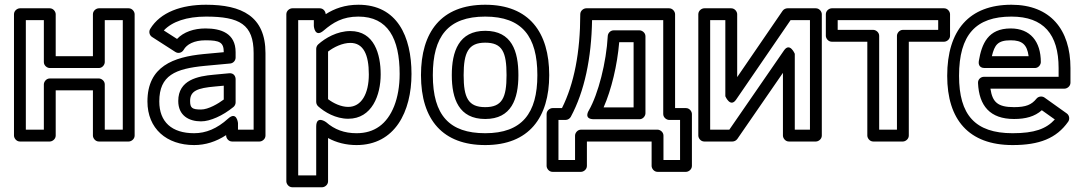

<svg xmlns="http://www.w3.org/2000/svg" viewBox="-20 -572 4554 810"><path d="M498 -25H422V-216C422 -231.1 407.7 -241 397 -241H190C174.9 -241 165 -226.7 165 -216V-25H89V-487H165V-310C165 -294.9 179.3 -285 190 -285H397C412.1 -285 422 -299.3 422 -310V-487H498ZM523 25C533.7 25 548 15.1 548 0V-512C548 -522.7 538.1 -537 523 -537H397C386.3 -537 372 -527.1 372 -512V-335H215V-512C215 -522.7 205.1 -537 190 -537H64C53.3 -537 39 -527.1 39 -512V0C39 10.7 48.9 25 64 25H190C200.7 25 215 15.1 215 0V-191H372V0C372 10.7 381.9 25 397 25Z M849 -502C990.8 -502 1050 -469.1 1050 -348V-25H984V-53C984 -53 978.9 -104.8 942.2 -71.5C895.7 -29.3 848.6 -10 799 -10C704.4 -10 652 -57.9 652 -144C652 -254.5 719.9 -282.1 843.4 -294.1L951.3 -304.1C964.3 -305.3 974 -316.8 974 -329V-352C974 -431.9 911.9 -452 847 -452C798 -452 754.4 -437 726.9 -407.7L671.1 -443.5C706.1 -480.9 768 -502 849 -502ZM849 -552C746.2 -552 656.7 -521.1 613.6 -449.9C606.8 -438.7 610.1 -423.3 621.5 -416L719.5 -353C733.3 -344.1 748.5 -350.5 754.8 -361.8C767.7 -384.8 798.8 -402 847 -402C907.1 -402 924 -393.4 924 -351.8L838.6 -343.9C712.2 -331.6 602 -292.4 602 -144C602 -29.1 683 40 799 40C846.4 40 891.3 25.9 934 -2V0C934 10.7 943.9 25 959 25H1075C1085.7 25 1100 15.1 1100 0V-348C1100 -503.2 1000.4 -552 849 -552ZM732 -146C732 -84.4 777.1 -60 828 -60C848.5 -60 870.2 -66.1 894.1 -76.6C918.4 -87.3 941.9 -102.1 964.8 -120.6C970.6 -125.3 974 -132.7 974 -140V-238C974 -248.7 967.2 -264.8 946.7 -262.9L882.7 -256.9C814.3 -250.9 732 -234.7 732 -146ZM828 -110C790.5 -110 782 -116.6 782 -146C782 -188.9 813.2 -200.6 887.3 -207.1L924 -210.5V-152.2C901.3 -135.1 859.2 -110 828 -110Z M1492 -502C1616.2 -502 1666 -409.7 1666 -260C1666 -156 1633.1 -76.1 1580 -38.4C1553.6 -19.6 1522.3 -10 1484 -10C1432.7 -10 1391 -25.5 1355.6 -56.7C1355.6 -56.7 1314 -87.4 1314 -38V168H1238V-487H1304V-462C1304 -462 1307.8 -410.9 1345.3 -443C1385.4 -477.4 1425.8 -502 1492 -502ZM1716 -260C1716 -418.1 1655.7 -552 1492 -552C1435 -552 1390.6 -535.6 1354.1 -512.2C1353 -525.4 1343.3 -537 1329 -537H1213C1202.3 -537 1188 -527.1 1188 -512V193C1188 203.7 1197.9 218 1213 218H1339C1349.7 218 1364 208.1 1364 193V10.3C1399 29.7 1440 40 1484 40C1646.5 40 1716 -101.3 1716 -260ZM1449 -71C1549.6 -71 1586 -171.2 1586 -258C1586 -343.7 1558.9 -441 1458 -441C1402.4 -441 1351.6 -411.3 1322.1 -384.5C1316.9 -379.7 1314 -372.3 1314 -366V-142C1314 -134.8 1317.5 -127.7 1322.3 -123.4C1349.4 -99 1396.1 -71 1449 -71ZM1449 -121C1418.6 -121 1386.4 -136.5 1364 -153.7V-354.4C1387.7 -373 1424.7 -391 1458 -391C1512.8 -391 1536 -342.3 1536 -258C1536 -176.8 1504.9 -121 1449 -121Z M2027 -502C2183.2 -502 2247 -417.6 2247 -255C2247 -94.2 2182.4 -10 2027 -10C1876.6 -10 1806 -85 1806 -255C1806 -418.1 1869.8 -502 2027 -502ZM2027 -552C1840.4 -552 1756 -435.8 1756 -255C1756 -65 1849.4 40 2027 40C2211.7 40 2297 -76.2 2297 -255C2297 -435.2 2212.8 -552 2027 -552ZM2027 -70C2137.6 -70 2167 -154.6 2167 -255C2167 -356.3 2139.1 -442 2027 -442C1915.7 -442 1886 -354.9 1886 -255C1886 -154.6 1916 -70 2027 -70ZM2027 -120C1955.2 -120 1936 -159.7 1936 -255C1936 -350.4 1955.7 -392 2027 -392C2099.1 -392 2117 -352.4 2117 -255C2117 -159.3 2098.1 -120 2027 -120Z M2388 -79.1C2445.9 -186.7 2475 -326.2 2477.8 -487H2778V-91C2778 -75.9 2792.3 -66 2803 -66H2849V103H2779V0C2779 -15.1 2764.7 -25 2754 -25H2431C2415.9 -25 2406 -10.7 2406 0V103H2336V-66H2366C2375.4 -66 2384.1 -71.9 2388 -79.1ZM2350.8 -116H2311C2300.3 -116 2286 -106.1 2286 -91V128C2286 138.7 2295.9 153 2311 153H2431C2441.7 153 2456 143.1 2456 128V25H2729V128C2729 138.7 2738.9 153 2754 153H2874C2884.7 153 2899 143.1 2899 128V-91C2899 -101.7 2889.1 -116 2874 -116H2828V-512C2828 -522.7 2818.1 -537 2803 -537H2453C2442.3 -537 2428 -527.1 2428 -512C2428 -352.1 2402.1 -218.3 2350.8 -116ZM2544 -420.3C2538.1 -309.1 2503.9 -175.3 2464.3 -106.4C2464.3 -106.4 2439.3 -69 2486 -69H2678C2693.1 -69 2703 -83.3 2703 -94V-419C2703 -434.1 2688.7 -444 2678 -444H2569C2555.3 -444 2544.7 -432.3 2544 -420.3ZM2592.3 -394H2653V-119H2526.5C2559.4 -193.6 2584.2 -297 2592.3 -394Z M3056.9 -25H2976V-487H3040V-166C3040 -166 3061 -115.9 3085.6 -151.9L3315.2 -487H3397V-25H3333V-345C3333 -345 3312.2 -395.2 3287.4 -359.2ZM3070 25C3077.4 25 3085.8 21.1 3090.6 14.2L3283 -264.7V0C3283 10.7 3292.9 25 3308 25H3422C3432.7 25 3447 15.1 3447 0V-512C3447 -522.7 3437.1 -537 3422 -537H3302C3294.6 -537 3286.1 -533 3281.4 -526.1L3090 -246.7V-512C3090 -522.7 3080.1 -537 3065 -537H2951C2940.3 -537 2926 -527.1 2926 -512V0C2926 10.7 2935.9 25 2951 25Z M3938 -446H3789C3773.9 -446 3764 -431.7 3764 -421V-25H3689V-421C3689 -436.1 3674.7 -446 3664 -446H3514V-487H3938ZM3963 -396C3973.7 -396 3988 -405.9 3988 -421V-512C3988 -522.7 3978.1 -537 3963 -537H3489C3478.3 -537 3464 -527.1 3464 -512V-421C3464 -410.3 3473.9 -396 3489 -396H3639V0C3639 10.7 3648.9 25 3664 25H3789C3799.7 25 3814 15.1 3814 0V-396Z M4247 -502C4382.5 -502 4446 -427.4 4446 -285V-248H4131C4117.9 -248 4105.3 -237.5 4106 -221.9C4110.3 -125.5 4156.7 -70 4258 -70C4306.9 -70 4345.1 -80.3 4375.2 -107L4430 -68C4393.4 -28.2 4344.1 -10 4252 -10C4093.4 -10 4026 -87.6 4026 -252C4026 -425.7 4096.9 -502 4247 -502ZM4247 -552C4069.1 -552 3976 -444.9 3976 -252C3976 -67.5 4066.6 40 4252 40C4364.9 40 4437 11.6 4486.4 -58.6C4493.5 -68.6 4492.1 -85.1 4480.5 -93.4L4386.5 -160.4C4377 -167.1 4361.2 -166.4 4352.6 -155.7C4332.2 -130.5 4308.7 -120 4258 -120C4188.7 -120 4166.8 -141.2 4158.4 -198H4471C4481.7 -198 4496 -207.9 4496 -223V-285C4496 -447.4 4410.8 -552 4247 -552ZM4371 -310C4371 -397.1 4326.4 -452 4244 -452C4148.6 -452 4121.7 -388.1 4109.3 -314.1C4108.1 -306.7 4107.4 -285 4134 -285H4346C4361.1 -285 4371 -299.3 4371 -310ZM4319.5 -335H4164.4C4176.1 -382.8 4189 -402 4244 -402C4292.1 -402 4312.9 -384.2 4319.5 -335Z"/></svg>

Font: Fog Sans
Style: Outline
Weight: 700
Foundry: Intel Corporation
Version: Version 1.00